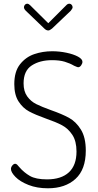

<svg xmlns="http://www.w3.org/2000/svg" viewBox="-20 -1008 527 1034"><path d="M354 -988Q361 -988 366 -982Q371 -976 371 -969Q371 -962 361 -950L260 -854Q248 -844 240 -844Q229 -844 219 -854L119 -950Q109 -960 109 -969Q109 -976 114 -982Q119 -988 126 -988Q134 -988 141 -981L240 -883L338 -981Q345 -988 354 -988ZM392 -192Q392 -248 369.5 -282Q347 -316 314 -333.5Q281 -351 226 -370Q170 -390 136.5 -408Q103 -426 80 -461.5Q57 -497 57 -555Q57 -623 88 -662Q119 -701 164.5 -716.5Q210 -732 261 -732Q300 -732 338 -724Q376 -716 400 -703Q424 -690 424 -675Q424 -666 417 -656Q410 -646 401 -646Q398 -646 392 -648.5Q386 -651 379 -654Q357 -667 329 -675.5Q301 -684 260 -684Q195 -684 151 -655.5Q107 -627 107 -559Q107 -516 126.5 -489Q146 -462 175 -447.5Q204 -433 254 -415Q314 -394 351.5 -373.5Q389 -353 415.5 -310.5Q442 -268 442 -197Q442 -95 386.5 -44.5Q331 6 238 6Q179 6 133.5 -12Q88 -30 63.5 -55Q39 -80 39 -98Q39 -108 46.5 -117Q54 -126 62 -126Q67 -126 72.5 -121Q78 -116 84 -108Q109 -79 141 -60.5Q173 -42 233 -42Q310 -42 351 -80Q392 -118 392 -192Z"/></svg>

Font: Dosis
Style: Regular
Weight: 400
Designer: Edgar Tolentino, Pablo Impallari, Igino Marini
Foundry: Edgar Tolentino, Pablo Impallari, Igino Marini
Version: Version 1.007;Glyphs 3.1.1 (3134)